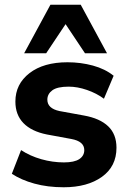

<svg xmlns="http://www.w3.org/2000/svg" viewBox="-20 -780 544 811"><path d="M249 11Q181 11 125 -4.5Q69 -20 30 -46L69 -146Q107 -121 154.5 -107.5Q202 -94 250 -94Q294 -94 315 -108Q336 -122 336 -146Q336 -183 281 -193L178 -212Q113 -225 79 -260Q45 -295 45 -351Q45 -425 104.5 -471Q164 -517 265 -517Q321 -517 372.5 -503Q424 -489 460 -460L419 -363Q388 -386 347.5 -400Q307 -414 270 -414Q222 -414 201 -398.5Q180 -383 180 -359Q180 -322 231 -311L335 -292Q402 -280 437 -246.5Q472 -213 472 -156Q472 -77 410.5 -33Q349 11 249 11ZM82 -555 193 -760H321L432 -555H339L257 -678L175 -555Z"/></svg>

Font: Mulish ExtraBold
Style: Regular
Weight: 800
Designer: Vernon Adams
Foundry: Vernon Adams
Version: Version 3.603; ttfautohint (v1.8.3)